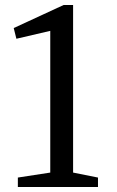

<svg xmlns="http://www.w3.org/2000/svg" viewBox="-20 -752 469 772"><path d="M45.9 -596.2 35.2 -639.2 235.8 -731.9H273.9V-58.1L374 -38.1V0H51.8V-38.1L182.1 -58.1V-627.9Z"/></svg>

Font: Amethysta
Style: Regular
Weight: 400
Designer: Konstantin Vinogradov, Alexei Vanyashin
Foundry: Cyreal (www.cyreal.org)
Version: Version 1.002